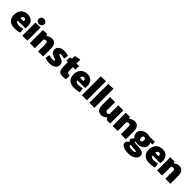

<svg xmlns="http://www.w3.org/2000/svg" viewBox="571 -2943 5358 5358"><g transform="rotate(45 3249.5 -264.0)"><path d="M308 12Q173 12 100 -55.5Q27 -123 27 -252Q27 -305 42.5 -354.5Q58 -404 91 -444.5Q124 -485 175.5 -508.5Q227 -532 298 -532Q371 -532 420 -505.5Q469 -479 495.5 -433.5Q522 -388 529 -329.5Q536 -271 525 -207H219Q222 -166 255.5 -149.5Q289 -133 336 -133Q371 -133 412 -139.5Q453 -146 487 -156L506 -21Q459 -4 406.5 4Q354 12 308 12ZM292 -397Q257 -397 239.5 -372Q222 -347 221 -310H351Q352 -315 352 -322Q352 -339 347.5 -356Q343 -373 330 -385Q317 -397 292 -397Z M705 -558Q660 -558 628 -586Q596 -614 596 -660Q596 -706 628 -734.5Q660 -763 705 -763Q750 -763 782 -734.5Q814 -706 814 -660Q814 -614 782 -586Q750 -558 705 -558ZM606 -520 805 -524V0H606Z M902 -337Q902 -389 901.5 -435Q901 -481 899 -520L1068 -524L1081 -469H1086Q1110 -488 1152.5 -510Q1195 -532 1249 -532Q1321 -532 1359.5 -499.5Q1398 -467 1412.5 -415Q1427 -363 1427 -304V0H1228V-300Q1228 -336 1214.5 -356Q1201 -376 1170 -376Q1147 -376 1130.5 -367Q1114 -358 1101 -346V0H902Z M1689 12Q1640 12 1587.5 2Q1535 -8 1502 -21L1524 -153Q1542 -148 1570 -142Q1598 -136 1630 -131.5Q1662 -127 1691 -127Q1718 -127 1728 -133.5Q1738 -140 1738 -150Q1738 -165 1713.5 -175Q1689 -185 1656 -197Q1624 -209 1590.5 -228Q1557 -247 1534 -279Q1511 -311 1511 -362Q1511 -417 1541 -454.5Q1571 -492 1622.5 -512Q1674 -532 1738 -532Q1785 -532 1828.5 -523.5Q1872 -515 1902 -503L1881 -371Q1865 -376 1841 -381.5Q1817 -387 1791.5 -390.5Q1766 -394 1745 -394Q1728 -394 1715 -389.5Q1702 -385 1702 -372Q1702 -359 1725 -349Q1748 -339 1780 -328Q1813 -317 1848 -298Q1883 -279 1906.5 -247Q1930 -215 1930 -163Q1930 -110 1900 -70.5Q1870 -31 1816 -9.5Q1762 12 1689 12Z M2205 12Q2133 12 2094 -13.5Q2055 -39 2040.5 -88.5Q2026 -138 2026 -211V-378H1968L1977 -515L2036 -520L2047 -639L2224 -674V-520H2330L2321 -378H2224V-228Q2224 -188 2239.5 -170Q2255 -152 2291 -152Q2301 -152 2309.5 -152Q2318 -152 2327 -153V-4Q2311 0 2274.5 6Q2238 12 2205 12Z M2660 12Q2525 12 2452 -55.5Q2379 -123 2379 -252Q2379 -305 2394.5 -354.5Q2410 -404 2443 -444.5Q2476 -485 2527.5 -508.5Q2579 -532 2650 -532Q2723 -532 2772 -505.5Q2821 -479 2847.5 -433.5Q2874 -388 2881 -329.5Q2888 -271 2877 -207H2571Q2574 -166 2607.5 -149.5Q2641 -133 2688 -133Q2723 -133 2764 -139.5Q2805 -146 2839 -156L2858 -21Q2811 -4 2758.5 4Q2706 12 2660 12ZM2644 -397Q2609 -397 2591.5 -372Q2574 -347 2573 -310H2703Q2704 -315 2704 -322Q2704 -339 2699.5 -356Q2695 -373 2682 -385Q2669 -397 2644 -397Z M2957 -748 3156 -752V0H2957Z M3253 -748 3452 -752V0H3253Z M3728 12Q3656 12 3617 -20.5Q3578 -53 3563.5 -106Q3549 -159 3549 -220V-520H3748V-220Q3748 -184 3761.5 -164Q3775 -144 3808 -144Q3830 -144 3845 -153Q3860 -162 3873 -174V-520H4072V-183Q4072 -131 4072.5 -85Q4073 -39 4075 0H3938L3895 -61H3890Q3866 -35 3824 -11.5Q3782 12 3728 12Z M4169 -337Q4169 -389 4168.5 -435Q4168 -481 4166 -520L4335 -524L4348 -469H4353Q4377 -488 4419.5 -510Q4462 -532 4516 -532Q4588 -532 4626.5 -499.5Q4665 -467 4679.5 -415Q4694 -363 4694 -304V0H4495V-300Q4495 -336 4481.5 -356Q4468 -376 4437 -376Q4414 -376 4397.5 -367Q4381 -358 4368 -346V0H4169Z M5016 -136Q4969 -136 4926 -148Q4920 -138 4920 -129Q4920 -111 4964 -108L5090 -100Q5124 -98 5162.5 -92.5Q5201 -87 5234.5 -73Q5268 -59 5289.5 -32.5Q5311 -6 5311 39Q5311 88 5277 133Q5243 178 5175 206.5Q5107 235 5004 235Q4959 235 4912 227.5Q4865 220 4825.5 203.5Q4786 187 4762 159.5Q4738 132 4738 92Q4738 48 4761 22.5Q4784 -3 4820 -20V-22Q4799 -36 4790 -51Q4781 -66 4781 -85Q4781 -114 4801 -138.5Q4821 -163 4849 -184Q4812 -209 4790.5 -246.5Q4769 -284 4769 -333Q4769 -395 4803 -439.5Q4837 -484 4893 -508Q4949 -532 5016 -532Q5063 -532 5105 -520H5320V-420H5241Q5263 -381 5263 -333Q5263 -272 5230 -227.5Q5197 -183 5141.5 -159.5Q5086 -136 5016 -136ZM5016 -257Q5072 -257 5072 -333Q5072 -410 5016 -410Q4961 -410 4961 -333Q4961 -257 5016 -257ZM5018 91Q5080 91 5108 79.5Q5136 68 5136 54Q5136 40 5114.5 35.5Q5093 31 5063 29L4962 21Q4947 20 4934.5 17.5Q4922 15 4913 11Q4906 16 4900 23Q4894 30 4894 39Q4894 64 4927 77.5Q4960 91 5018 91Z M5628 12Q5493 12 5420 -55.5Q5347 -123 5347 -252Q5347 -305 5362.5 -354.5Q5378 -404 5411 -444.5Q5444 -485 5495.5 -508.5Q5547 -532 5618 -532Q5691 -532 5740 -505.5Q5789 -479 5815.5 -433.5Q5842 -388 5849 -329.5Q5856 -271 5845 -207H5539Q5542 -166 5575.5 -149.5Q5609 -133 5656 -133Q5691 -133 5732 -139.5Q5773 -146 5807 -156L5826 -21Q5779 -4 5726.5 4Q5674 12 5628 12ZM5612 -397Q5577 -397 5559.5 -372Q5542 -347 5541 -310H5671Q5672 -315 5672 -322Q5672 -339 5667.5 -356Q5663 -373 5650 -385Q5637 -397 5612 -397Z M5925 -337Q5925 -389 5924.5 -435Q5924 -481 5922 -520L6091 -524L6104 -469H6109Q6133 -488 6175.5 -510Q6218 -532 6272 -532Q6344 -532 6382.5 -499.5Q6421 -467 6435.5 -415Q6450 -363 6450 -304V0H6251V-300Q6251 -336 6237.5 -356Q6224 -376 6193 -376Q6170 -376 6153.5 -367Q6137 -358 6124 -346V0H5925Z"/></g></svg>

Font: Murecho Black
Style: Regular
Weight: 900
Designer: Neil Summerour
Foundry: Positype
Version: Version 1.010; ttfautohint (v1.8.3)